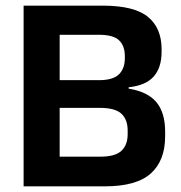

<svg xmlns="http://www.w3.org/2000/svg" viewBox="-20 -659 640 679"><path d="M156.5 0V-105H335.5Q387.5 -105 409.5 -125.8Q431.5 -146.5 431.5 -185V-197Q431.5 -236.5 409.2 -257Q387 -277.5 333 -277.5H155V-375.5H330Q379.5 -375.5 400.5 -396Q421.5 -416.5 421.5 -453.5V-460Q421.5 -497 401 -516.5Q380.5 -536 330 -536H154V-639H343.5Q454.5 -639 503 -599.5Q551.5 -560 551.5 -485V-476.5Q551.5 -419.5 523.2 -388Q495 -356.5 435 -350.5V-345.5Q502.5 -334.5 533.2 -297.5Q564 -260.5 564 -193.5V-177Q564 -91 513.2 -45.5Q462.5 0 350.5 0ZM63.5 0V-639H191V0Z"/></svg>

Font: Anek Odia Medium SemiBold
Style: Regular
Weight: 600
Version: Version 1.003